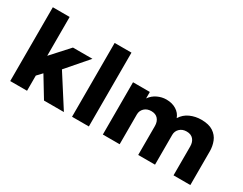

<svg xmlns="http://www.w3.org/2000/svg" viewBox="-81 -1171 2050 1622"><g transform="rotate(30 944.0 -360.0)"><path d="M68 0V-720H232V-341L385.5 -510H575.5L397 -304L591.5 0H397.5L278 -197L232 -148V0Z M671 0V-720H835V0Z M971.5 0V-510H1135.5V-447Q1163 -486 1204.8 -505.5Q1246.5 -525 1290 -525Q1346 -525 1386.8 -499.8Q1427.5 -474.5 1442.5 -432Q1472.5 -480 1523 -502.5Q1573.5 -525 1630.5 -525Q1704.5 -525 1747 -496.8Q1789.5 -468.5 1807.2 -423.8Q1825 -379 1825 -329V0H1661V-282Q1661 -324.5 1638.5 -350.5Q1616 -376.5 1573 -376.5Q1532 -376.5 1506.2 -351.8Q1480.5 -327 1480.5 -291V0H1316.5V-282Q1316.5 -324.5 1293.8 -350.5Q1271 -376.5 1228.5 -376.5Q1187 -376.5 1161.2 -351.8Q1135.5 -327 1135.5 -291V0Z"/></g></svg>

Font: Geologica
Style: Bold
Weight: 700
Designer: Sindre Bremnes, Frode Helland
Foundry: Monokrom Skriftforlag AS
Version: Version 1.010; ttfautohint (v1.8.4.7-5d5b);gftools[0.9.28]